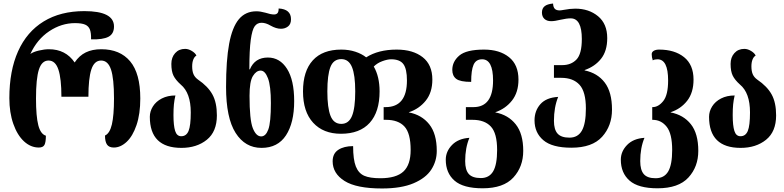

<svg xmlns="http://www.w3.org/2000/svg" viewBox="-20 -828 4444 1088"><path d="M33 -272Q33 -427 82.5 -537.5Q132 -648 227.5 -706.5Q323 -765 458 -765Q626 -765 626 -678Q626 -636 594.5 -619.5Q563 -603 496 -605Q497 -641 489.5 -660.5Q482 -680 462.5 -688.5Q443 -697 405 -697Q328 -697 259 -651Q190 -605 152 -522Q168 -534 200 -541.5Q232 -549 257 -549Q352 -549 403 -474Q429 -513 466 -531Q503 -549 554 -549Q660 -549 717.5 -480.5Q775 -412 775 -270Q775 -182 753.5 -119Q732 -56 697.5 -24Q663 8 625 8Q598 8 586.5 -8.5Q575 -25 575 -60Q602 -72 614 -123Q626 -174 626 -270Q626 -383 609 -434Q592 -485 553 -485Q514 -485 497.5 -434Q481 -383 481 -280H328Q328 -382 311 -433.5Q294 -485 255 -485Q217 -485 200.5 -434Q184 -383 184 -270Q184 -169 197 -118.5Q210 -68 240 -59Q240 -22 232 -7Q224 8 200 8Q154 8 116 -27Q78 -62 55.5 -126Q33 -190 33 -272Z M829 -166Q829 -197 846.5 -225Q864 -253 897 -270Q930 -287 974 -287Q968 -261 965.5 -236.5Q963 -212 963 -176Q963 -116 972.5 -86Q982 -56 1007 -56Q1036 -56 1048.5 -86Q1061 -116 1061 -191Q1061 -302 1004 -349Q975 -375 963 -399.5Q951 -424 951 -466Q951 -503 972.5 -527Q994 -551 1029 -551Q1048 -551 1067.5 -539Q1087 -527 1093 -513Q1082 -507 1075.5 -491Q1069 -475 1069 -452Q1069 -425 1076.5 -407.5Q1084 -390 1102 -377Q1158 -339 1183.5 -293Q1209 -247 1209 -174Q1209 -82 1152 -36Q1095 10 1008 10Q829 10 829 -166Z M1261 -335Q1261 -486 1278.5 -580Q1296 -674 1333.5 -719Q1371 -764 1433 -764Q1455 -764 1484 -756Q1514 -746 1533 -746Q1545 -746 1552 -753Q1559 -760 1559 -780Q1629 -776 1629 -719Q1629 -691 1612 -678Q1595 -665 1572 -665Q1545 -665 1513 -683Q1486 -699 1462 -699Q1438 -699 1423.5 -679.5Q1409 -660 1401 -602.5Q1393 -545 1393 -435H1396Q1424 -502 1498 -502Q1566 -502 1606.5 -438Q1647 -374 1647 -255Q1647 -132 1600.5 -61Q1554 10 1462 10Q1369 10 1315 -75Q1261 -160 1261 -335ZM1515 -244Q1515 -341 1498.5 -384.5Q1482 -428 1457 -428Q1432 -428 1413 -397Q1394 -366 1394 -285Q1394 -149 1412.5 -102Q1431 -55 1460 -55Q1486 -55 1500.5 -94.5Q1515 -134 1515 -244Z M1865 86Q1865 42 1897 21Q1929 0 1981 0Q1981 77 1996.5 115.5Q2012 154 2044 168Q2076 182 2135 182Q2225 182 2266 144Q2307 106 2307 22Q2307 -73 2272 -111Q2237 -149 2168 -149H2154V-221H2165Q2286 -221 2286 -372Q2286 -437 2266 -464.5Q2246 -492 2196 -492Q2176 -492 2147 -481.5Q2118 -471 2098 -451Q2131 -394 2131 -310Q2131 -194 2075 -132Q2019 -70 1912 -70Q1812 -70 1754.5 -132.5Q1697 -195 1697 -310Q1697 -425 1752.5 -486Q1808 -547 1914 -547Q1957 -547 1993.5 -535Q2030 -523 2055 -503Q2124 -547 2228 -547Q2320 -547 2375 -504Q2430 -461 2430 -377Q2430 -304 2392.5 -257.5Q2355 -211 2297 -192V-191Q2370 -177 2412.5 -123.5Q2455 -70 2455 27Q2455 85 2424 133Q2393 181 2323.5 210.5Q2254 240 2145 240Q2000 240 1932.5 197.5Q1865 155 1865 86ZM1993 -310Q1993 -403 1974.5 -448Q1956 -493 1914 -493Q1870 -493 1852.5 -448.5Q1835 -404 1835 -310Q1835 -217 1853 -171.5Q1871 -126 1914 -126Q1956 -126 1974.5 -170.5Q1993 -215 1993 -310Z M2506 77Q2506 30 2541.5 -6.5Q2577 -43 2640 -47Q2616 10 2616 85Q2616 135 2636.5 158Q2657 181 2705 181Q2752 181 2774.5 143Q2797 105 2797 22Q2797 -73 2761.5 -111Q2726 -149 2658 -149H2620V-221H2663Q2774 -221 2774 -372Q2774 -492 2712 -492Q2677 -492 2663.5 -461Q2650 -430 2650 -364Q2588 -364 2565.5 -381Q2543 -398 2543 -432Q2543 -479 2582.5 -513Q2622 -547 2723 -547Q2811 -547 2864.5 -504Q2918 -461 2918 -377Q2918 -305 2881.5 -258.5Q2845 -212 2787 -192V-191Q2860 -177 2902.5 -123.5Q2945 -70 2945 27Q2945 117 2889 178Q2833 239 2715 239Q2605 239 2555.5 195.5Q2506 152 2506 77Z M3009 -146Q3009 -200 3042 -237.5Q3075 -275 3143 -279Q3119 -220 3119 -143Q3119 -94 3139.5 -71Q3160 -48 3207 -48Q3255 -48 3277.5 -88Q3300 -128 3300 -213Q3300 -308 3264 -347.5Q3228 -387 3160 -387H3119V-459H3166Q3216 -459 3246.5 -490.5Q3277 -522 3277 -607Q3277 -724 3214 -724Q3191 -724 3156 -716Q3124 -708 3103 -708Q3079 -708 3065 -721Q3051 -734 3051 -757Q3051 -780 3066 -792.5Q3081 -805 3114 -808Q3115 -787 3124 -778Q3133 -769 3151 -769Q3159 -769 3174 -772Q3211 -779 3240 -779Q3317 -779 3369 -736Q3421 -693 3421 -612Q3421 -539 3386 -495Q3351 -451 3293 -431V-429Q3366 -414 3407 -360Q3448 -306 3448 -207Q3448 -115 3392 -53Q3336 9 3218 9Q3109 9 3059 -33.5Q3009 -76 3009 -146Z M3498 77Q3498 30 3533.5 -6.5Q3569 -43 3632 -47Q3608 10 3608 85Q3608 135 3628 158.5Q3648 182 3695 182Q3744 182 3766.5 143.5Q3789 105 3789 22Q3789 -70 3758 -109.5Q3727 -149 3678 -149H3676V-221H3678Q3711 -221 3738.5 -255.5Q3766 -290 3766 -372Q3766 -492 3706 -492Q3689 -492 3679 -486Q3673 -504 3673 -521Q3673 -533 3684.5 -540Q3696 -547 3715 -547Q3803 -547 3856.5 -504Q3910 -461 3910 -377Q3910 -303 3874 -257Q3838 -211 3780 -192V-191Q3853 -177 3895 -124Q3937 -71 3937 27Q3937 117 3881 178Q3825 239 3706 239Q3597 239 3547.5 195.5Q3498 152 3498 77Z M3998 -166Q3998 -197 4015.5 -225Q4033 -253 4066 -270Q4099 -287 4143 -287Q4137 -261 4134.5 -236.5Q4132 -212 4132 -176Q4132 -116 4141.5 -86Q4151 -56 4176 -56Q4205 -56 4217.5 -86Q4230 -116 4230 -191Q4230 -302 4173 -349Q4144 -375 4132 -399.5Q4120 -424 4120 -466Q4120 -503 4141.5 -527Q4163 -551 4198 -551Q4217 -551 4236.5 -539Q4256 -527 4262 -513Q4251 -507 4244.5 -491Q4238 -475 4238 -452Q4238 -425 4245.5 -407.5Q4253 -390 4271 -377Q4327 -339 4352.5 -293Q4378 -247 4378 -174Q4378 -82 4321 -36Q4264 10 4177 10Q3998 10 3998 -166Z"/></svg>

Font: Noto Serif Georgian Bold Cond
Style: Regular
Weight: 700
Width: 3
Designer: Monotype Design team
Foundry: Monotype Imaging Inc.
Version: Version 1.000